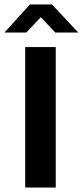

<svg xmlns="http://www.w3.org/2000/svg" viewBox="-44 -841 371 861"><path d="M206 -630V0H69V-630ZM90 -821H189L307 -695H204L139 -764L74 -695H-24Z"/></svg>

Font: Mukta Vaani
Style: Bold
Weight: 700
Designer: Noopur Datye, Girish Dalvi, Yashodeep Gholap, Pallavi Karambelkar
Foundry: Ek Type
Version: Version 2.538;PS 1.000;hotconv 16.6.51;makeotf.lib2.5.65220;